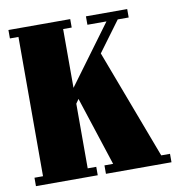

<svg xmlns="http://www.w3.org/2000/svg" viewBox="-77 -740 758 810"><g transform="rotate(-10 302.5 -334.5)"><path d="M344.2 -632.8V-668.9H521V-632.8H474.1L378.9 -503.9L555.2 -36.1H592.8V0H312V-36.1H349.1L252.9 -331.1L240.2 -313V-36.1H276.9V0H12.2V-36.1H48.8V-632.8H12.2V-668.9H276.9V-632.8H240.2V-380.9L425.8 -632.8Z"/></g></svg>

Font: Lletraferida
Style: Heavy
Weight: 900
Designer: Josep Patau Bellart
Foundry: Josep Patau Bellart
Version: Version 1.000